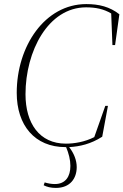

<svg xmlns="http://www.w3.org/2000/svg" viewBox="-20 -707 605 941"><path d="M301 14H304C317 45 325 77 325 106C325 157 302 195 249 195C232 195 215 192 199 187L194 201C210 209 228 214 254 214C324 214 356 167 356 112C356 79 343 45 319 14C371 11 425 -1 481 -37L509 -188H496L442 -35C395 -11 343 -3 303 -3C173 -3 105 -103 105 -245C105 -456 216 -671 402 -671C449 -671 488 -663 525 -641L531 -486H544L565 -637C518 -674 465 -687 403 -687C200 -687 62 -481 62 -252C62 -93 150 14 301 14Z"/></svg>

Font: Source Serif 4 Display Light
Style: Italic
Weight: 300
Italic angle: -12°
Designer: Frank Grießhammer
Foundry: Adobe Systems Incorporated
Version: Version 4.004;hotconv 1.0.117;makeotfexe 2.5.65602